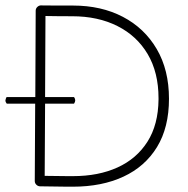

<svg xmlns="http://www.w3.org/2000/svg" viewBox="-20 -687 693 709"><path d="M4.9 -304.2Q0 -310.1 0 -316.4Q0 -316.9 1.2 -321.3Q2.4 -325.7 4.4 -328.6H110.4L111.8 -647.5Q111.8 -655.3 117.4 -660.9Q123 -666.5 129.9 -667Q160.2 -666.5 189.9 -666.5Q219.7 -666.5 249.5 -666.5Q354 -666.5 433.8 -624.8Q513.7 -583 558.8 -505.9Q604 -428.7 604 -322.3Q604 -216.3 559.8 -144Q515.6 -71.8 435.8 -34.7Q356 2.4 249 2.4H229L127 1Q119.6 0.5 114 -5.1Q108.4 -10.7 108.4 -18.6L109.9 -304.2ZM145 -37.6 229.5 -36.6H249.5Q343.3 -36.6 413.8 -68.6Q484.4 -100.6 524.4 -163.6Q564.5 -226.6 565.4 -319.8V-324.2Q565.4 -419.4 525.4 -487.1Q485.4 -554.7 413.6 -590.8Q341.8 -627 246.6 -627Q222.2 -627 197.3 -627.2Q172.4 -627.4 147.9 -627.9L146.5 -328.6H253.4Q257.8 -322.3 257.8 -316.4Q257.8 -311 253.4 -304.2H146.5Z"/></svg>

Font: Manjari Thin
Style: Regular
Weight: 100
Designer: Santhosh Thottingal <santhosh.thottingal@gmail.com>
Version: Version 2.000